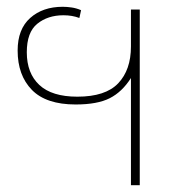

<svg xmlns="http://www.w3.org/2000/svg" viewBox="-20 -545 552 566"><path d="M366 1V-315Q340 -274 303.5 -255.5Q267 -237 203 -237Q116 -237 74 -280Q32 -323 32 -396Q32 -459 69 -492Q106 -525 165 -525Q177 -525 191 -523Q205 -521 219 -515L214 -492Q193 -500 167 -500Q121 -500 90 -475Q59 -450 59 -391Q59 -329 96 -294.5Q133 -260 208 -260Q291 -260 328.5 -299.5Q366 -339 366 -408V-517H392V1Z"/></svg>

Font: Noto Sans Thai UI Thin
Style: Regular
Weight: 100
Designer: Monotype Design Team
Foundry: Monotype Imaging Inc.
Version: Version 2.000